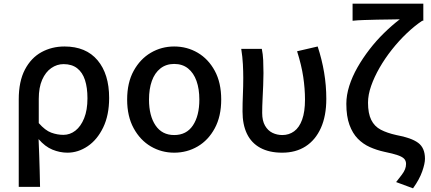

<svg xmlns="http://www.w3.org/2000/svg" viewBox="-20 -817 2344 1045"><path d="M82 200V-276Q82 -374 115.5 -438Q149 -502 205.5 -533Q262 -564 331 -564Q448 -564 511 -489Q574 -414 574 -284Q574 -190 541.5 -123Q509 -56 457 -21Q405 14 347 14Q306 14 265.5 -2.5Q225 -19 190 -60Q192 -12 193.5 29.5Q195 71 196 112.5Q197 154 198 200ZM325 -83Q361 -83 390.5 -106Q420 -129 438 -173.5Q456 -218 456 -282Q456 -340 442.5 -381.5Q429 -423 400 -445.5Q371 -468 326 -468Q290 -468 259 -446.5Q228 -425 209.5 -383Q191 -341 191 -279V-147Q226 -107 259 -95Q292 -83 325 -83Z M928 14Q859 14 801 -20Q743 -54 707.5 -119Q672 -184 672 -275Q672 -367 707.5 -431.5Q743 -496 801 -530Q859 -564 928 -564Q998 -564 1056 -530Q1114 -496 1149 -431.5Q1184 -367 1184 -275Q1184 -184 1149 -119Q1114 -54 1056 -20Q998 14 928 14ZM928 -82Q995 -82 1030 -134.5Q1065 -187 1065 -275Q1065 -333 1049.5 -376.5Q1034 -420 1003.5 -444.5Q973 -469 928 -469Q884 -469 853 -444.5Q822 -420 806.5 -376.5Q791 -333 791 -275Q791 -187 826.5 -134.5Q862 -82 928 -82Z M1516 14Q1445 14 1396.5 -12.5Q1348 -39 1324 -89Q1300 -139 1300 -210Q1300 -256 1302 -302Q1304 -348 1304 -394Q1304 -427 1302 -467Q1300 -507 1293 -551H1405Q1411 -522 1412.5 -489.5Q1414 -457 1414 -419Q1414 -391 1412.5 -353.5Q1411 -316 1409 -276.5Q1407 -237 1407 -202Q1407 -160 1422.5 -133Q1438 -106 1463 -94Q1488 -82 1517 -82Q1553 -82 1581 -102.5Q1609 -123 1624.5 -166Q1640 -209 1640 -275Q1640 -334 1630.5 -398Q1621 -462 1597 -538L1709 -564Q1732 -494 1744 -423Q1756 -352 1756 -279Q1756 -186 1726.5 -120.5Q1697 -55 1643.5 -20.5Q1590 14 1516 14Z M2228 208 2136 174Q2155 150 2167 134Q2179 118 2184.5 104Q2190 90 2190 75Q2190 59 2180.5 48Q2171 37 2145.5 28Q2120 19 2071 9Q2030 0 1993 -16.5Q1956 -33 1927.5 -62Q1899 -91 1882 -137.5Q1865 -184 1865 -252Q1865 -299 1881 -349.5Q1897 -400 1925.5 -450Q1954 -500 1991 -548Q2028 -596 2070.5 -637.5Q2113 -679 2156 -712Q2134 -711 2101.5 -711Q2069 -711 2032.5 -710Q1996 -709 1961 -708Q1926 -707 1899 -704V-797H2284V-704H2278Q2236 -676 2193.5 -635.5Q2151 -595 2113 -547Q2075 -499 2046 -448.5Q2017 -398 2000 -349.5Q1983 -301 1983 -258Q1983 -200 2000.5 -164.5Q2018 -129 2052.5 -111Q2087 -93 2137 -82Q2219 -67 2256 -39.5Q2293 -12 2293 47Q2293 73 2278 116Q2263 159 2228 208Z"/></svg>

Font: Noto Sans SC Medium
Style: Regular
Weight: 500
Designer: Ryoko NISHIZUKA  (kana, bopomofo & ideographs); Paul D. Hunt (Latin, Greek & Cyrillic); Sandoll Communications , Soo-you
Foundry: Adobe
Version: Version 2.004-H2;hotconv 1.0.118;makeotfexe 2.5.65603